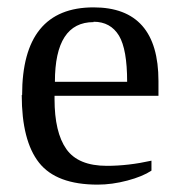

<svg xmlns="http://www.w3.org/2000/svg" viewBox="-20 -491 483 521"><path d="M39 -233H40Q40 -471 234 -471Q410 -471 410 -271V-231H128V-222Q128 -132 160 -86.5Q192 -41 270 -41Q328 -41 391 -55V-28Q367 -12 325.5 -1Q284 10 245 10Q133 10 86 -49.5Q39 -109 39 -233ZM234 -432V-431Q129 -431 129 -269H325Q325 -357 303 -394Q280 -432 234 -432Z"/></svg>

Font: Libra Serif Modern
Style: Regular
Weight: 400
Designer: Stefan Peev, Context Ltd
Foundry: Stefan Peev, Context Ltd
Version: Version 1.000